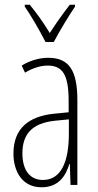

<svg xmlns="http://www.w3.org/2000/svg" viewBox="-20 -784 416 814"><path d="M173 -606H208C233 -653 269 -713 298 -756V-764H276C242 -720 219 -687 191 -644C166 -686 132 -733 106 -764H85V-756C109 -722 148 -655 173 -606ZM184 -539C147 -539 106 -527 72 -506L86 -476C123 -498 156 -506 182 -506C245 -506 271 -468 271 -356V-308L210 -302C100 -291 37 -238 37 -133C37 -59 73 10 156 10C228 10 259 -38 274 -89H276L279 0H308V-359C308 -487 272 -539 184 -539ZM212 -272 272 -278V-218C272 -100 240 -21 162 -21C108 -21 75 -61 75 -134C75 -218 119 -262 212 -272Z"/></svg>

Font: Noto Sans Sinhala UI ExtraCondensed ExtraLight
Style: Regular
Weight: 200
Width: 2
Designer: Jelle Bosma - Monotype Design Team
Foundry: Monotype Imaging Inc.
Version: Version 2.006